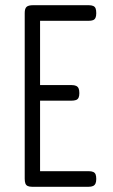

<svg xmlns="http://www.w3.org/2000/svg" viewBox="-20 -707 435 738"><path d="M104 11Q93 11 86.5 8Q80 5 77.5 -2Q75 -9 75 -20V-657Q75 -674 82 -680.5Q89 -687 107 -687H321Q332 -687 338.5 -684Q345 -681 347.5 -674.5Q350 -668 350 -656Q350 -645 347 -638.5Q344 -632 337.5 -629.5Q331 -627 320 -627H134V-380H255Q266 -380 272.5 -377Q279 -374 282 -367.5Q285 -361 285 -349Q285 -338 282 -331.5Q279 -325 272 -322.5Q265 -320 253 -320H134V-49H321Q332 -49 338.5 -46Q345 -43 347.5 -36.5Q350 -30 350 -19Q350 -8 347 -1.5Q344 5 337.5 8Q331 11 320 11Z"/></svg>

Font: Fredoka Condensed Light
Style: Regular
Weight: 300
Width: 3
Designer: Ben Nathan
Foundry: Milena B. Brandão, Ben Nathan
Version: Version 2.001